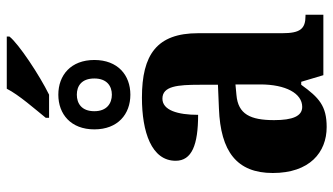

<svg xmlns="http://www.w3.org/2000/svg" viewBox="-234 -764 1008 581"><g transform="rotate(-90 270.5 -474.0)"><path d="M204 -840V-830H274C333 -859 428 -922 450 -950V-958H292C274 -922 229 -871 204 -840ZM274 -584C333 -584 379 -622 379 -693C379 -764 333 -802 274 -802C215 -802 169 -764 169 -693C169 -622 215 -584 274 -584ZM274 -640C248 -640 224 -655 224 -693C224 -732 248 -746 274 -746C300 -746 323 -732 323 -693C323 -655 300 -640 274 -640ZM176 10C240 10 265 -13 304 -67H313L333 0H516V-54H513C473 -54 460 -70 460 -125V-379C460 -504 395 -549 265 -549C161 -549 74 -520 74 -447C74 -398 122 -379 213 -379C213 -441 227 -487 262 -487C300 -487 304 -441 304 -374V-319L232 -316C102 -311 37 -262 37 -153C37 -42 99 10 176 10ZM237 -64C209 -64 197 -93 197 -149C197 -221 215 -258 273 -263L305 -266V-191C305 -114 278 -64 237 -64Z"/></g></svg>

Font: Noto Serif Condensed ExtraBold
Style: Regular
Weight: 800
Width: 3
Designer: Monotype Design Team
Foundry: Monotype Imaging Inc.
Version: Version 2.013